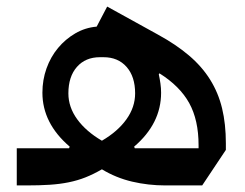

<svg xmlns="http://www.w3.org/2000/svg" viewBox="-20 -564 744 584"><path d="M192 -118Q109 -189 109 -282Q109 -321 121.5 -356Q134 -391 156.5 -418Q179 -445 209 -462.5Q239 -480 274 -483L306 -544L460 -459Q515 -429 554.5 -395.5Q594 -362 619 -322Q644 -282 655.5 -234.5Q667 -187 667 -128V-108L595 0H483Q431 0 382 -11.5Q333 -23 290 -49Q264 -34 240 -24.5Q216 -15 189 -9.5Q162 -4 131 -2Q100 0 61 0H31V-113H190ZM290 -136Q338 -164 364.5 -201Q391 -238 391 -280Q391 -331 365 -360.5Q339 -390 295 -390H284Q240 -390 214 -360.5Q188 -331 188 -280Q188 -238 215 -201Q242 -164 290 -136ZM463 -338Q466 -324 468 -310Q470 -296 470 -282Q470 -188 388 -118L390 -113H584V-122Q584 -199 555.5 -250.5Q527 -302 465 -341Z"/></svg>

Font: IBM Plex Sans Arabic Medium
Style: Regular
Weight: 500
Designer: Mike Abbink, Paul van der Laan, Pieter van Rosmalen, Wael Morcos, Khajak Apelian
Foundry: Bold Monday
Version: Version 1.1